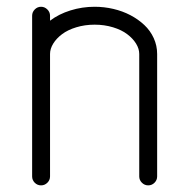

<svg xmlns="http://www.w3.org/2000/svg" viewBox="-20 -559 551 579"><path d="M399.9 -26.9V-396.2Q399.9 -411.9 390.3 -427.5Q380.6 -443.1 363.6 -455.9Q346.7 -468.8 320.8 -476.7Q294.9 -484.6 265.4 -484.6Q235.8 -484.6 210 -476.7Q184.1 -468.8 167.1 -455.9Q150.1 -443.1 140.5 -427.5Q130.9 -411.9 130.9 -396.2V-26.9Q130.9 -15.9 122.8 -7.9Q114.7 0 103.8 0Q92.8 0 84.8 -7.9Q76.9 -15.9 76.9 -26.9V-511.5Q76.9 -522.5 84.8 -530.5Q92.8 -538.6 103.8 -538.6Q114.7 -538.6 122.8 -530.5Q130.9 -522.5 130.9 -511.5V-496.6Q157.2 -516.6 192.5 -527.6Q227.8 -538.6 265.4 -538.6Q294.2 -538.6 321.9 -532.1Q349.6 -525.6 373.3 -513.2Q397 -500.7 415.2 -483.6Q433.3 -466.6 443.6 -444Q453.9 -421.4 453.9 -396.2V-26.9Q453.9 -15.9 445.9 -7.9Q438 0 427 0Q416 0 408 -7.9Q399.9 -15.9 399.9 -26.9Z"/></svg>

Font: Tecnico
Style: Fino
Weight: 400
Version: Version 1.3